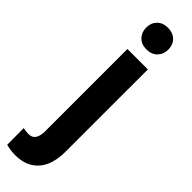

<svg xmlns="http://www.w3.org/2000/svg" viewBox="-351 -723 922 922"><g transform="rotate(45 110.0 -262.0)"><path d="M195.8 -528.3V28.3Q195.8 118.7 154.3 166Q112.8 213.4 36.6 213.4Q4.4 213.4 -25.9 205.1L-26.4 92.3Q-3.4 96.7 10.3 96.7Q56.2 96.7 57.1 32.2V-528.3ZM47.9 -665Q47.9 -697.3 68.4 -717.8Q88.9 -738.3 123 -738.3Q157.2 -738.3 177.7 -717.8Q198.2 -697.3 198.2 -665Q198.2 -633.3 178 -612.3Q157.7 -591.3 123 -591.3Q88.4 -591.3 68.1 -612.3Q47.9 -633.3 47.9 -665Z"/></g></svg>

Font: TypoPRO Roboto
Style: Bold
Weight: 700
Designer: Google
Version: Version 2.136; 2016